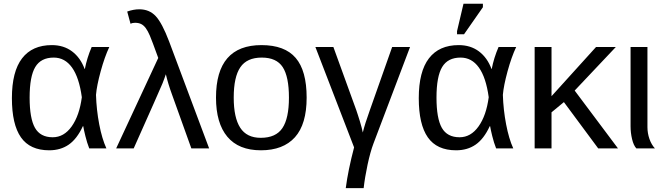

<svg xmlns="http://www.w3.org/2000/svg" viewBox="-20 -773 3459 1000"><path d="M411.6 -115.7H413.6C415.2 -105 418.9 -88 424.6 -64.7C430.3 -41.4 437 -19.9 444.8 0H534.2C518.9 -33.5 506.4 -75.4 496.8 -125.5C487.2 -175.6 481.6 -226.7 480 -278.8C482.6 -310.7 490.7 -351.6 504.4 -401.6C518.1 -451.6 533 -493.8 549.3 -528.3H457.5C441.2 -490.6 429.4 -452.3 421.9 -413.6H420.9C406.2 -453 384.4 -483.6 355.2 -505.4C326.1 -527.2 291 -538.1 250 -538.1C182 -538.1 130.3 -515.1 95 -469.2C59.7 -423.3 42 -354.2 42 -261.7C42 -170.6 57.7 -102.5 89.1 -57.6C120.5 -12.7 169.6 9.8 236.3 9.8C275.7 9.8 309.7 -0.1 338.1 -19.8C366.6 -39.5 391.1 -71.5 411.6 -115.7ZM134.3 -264.6C134.3 -338.2 144.1 -391.4 163.8 -424.1C183.5 -456.8 215.5 -473.1 259.8 -473.1C298.5 -473.1 330.2 -455.9 355 -421.4C379.7 -386.9 396.8 -335.3 406.2 -266.6C397.8 -202.8 380.1 -152.1 353.3 -114.5C326.4 -76.9 293.5 -58.1 254.4 -58.1C211.4 -58.1 180.7 -74.5 162.1 -107.2C143.6 -139.9 134.3 -192.4 134.3 -264.6Z M804.2 -471.2 585 0H676.3C769 -207.7 818.9 -320.2 825.9 -337.6C832.9 -355.1 838.9 -371.3 843.8 -386.2C851.6 -353 862.1 -318.2 875.5 -281.7L976.6 0H1069.3L860.8 -557.1C836.4 -621.3 813.2 -665.2 791 -689C768.9 -712.7 740.4 -724.6 705.6 -724.6C685.4 -724.6 664.4 -720.7 642.6 -712.9L659.7 -649.4C666.2 -652.7 674.2 -654.3 683.6 -654.3C696.3 -654.3 707 -652 715.8 -647.5C724.6 -642.9 732.5 -635.8 739.5 -626.2C746.5 -616.6 753.5 -603.7 760.5 -587.4C767.5 -571.1 782.1 -532.4 804.2 -471.2Z M1577.1 -264.6C1577.1 -358.1 1558.1 -427 1520 -471.4C1481.9 -515.9 1422.5 -538.1 1341.8 -538.1C1183.9 -538.1 1105 -446.9 1105 -264.6C1105 -175.8 1124.7 -107.8 1164.1 -60.8C1203.5 -13.8 1261.7 9.8 1338.9 9.8C1416.3 9.8 1475.4 -12.9 1516.1 -58.1C1556.8 -103.4 1577.1 -172.2 1577.1 -264.6ZM1484.9 -264.6C1484.9 -192.7 1473.6 -139.8 1450.9 -106C1428.3 -72.1 1390.6 -55.2 1337.9 -55.2C1289.4 -55.2 1253.8 -72.7 1231.2 -107.7C1208.6 -142.7 1197.3 -195 1197.3 -264.6C1197.3 -336.3 1208.7 -388.9 1231.7 -422.6C1254.6 -456.3 1291.8 -473.1 1343.3 -473.1C1394.4 -473.1 1430.7 -456.6 1452.4 -423.6C1474 -390.5 1484.9 -337.6 1484.9 -264.6Z M1622.6 -528.3 1824.2 -5.4C1803.4 73.7 1788.9 144.5 1780.8 207H1874C1878.3 169.3 1885.1 128.3 1894.5 84.2C1904 40.1 1914.2 3.4 1925.3 -25.9L2115.7 -528.3H2022.5L1905.8 -197.8C1888.8 -150.9 1876.8 -112.6 1869.6 -83C1868.3 -90.2 1866.3 -98.9 1863.5 -109.1C1860.8 -119.4 1857.7 -130 1854.5 -140.9C1851.2 -151.8 1847.9 -162.4 1844.5 -172.6L1835.9 -198.7L1716.3 -528.3Z M2530.8 -115.7H2532.7C2534.3 -105 2538 -88 2543.7 -64.7C2549.4 -41.4 2556.2 -19.9 2564 0H2653.3C2638 -33.5 2625.6 -75.4 2616 -125.5C2606.4 -175.6 2600.7 -226.7 2599.1 -278.8C2601.7 -310.7 2609.9 -351.6 2623.5 -401.6C2637.2 -451.6 2652.2 -493.8 2668.5 -528.3H2576.7C2560.4 -490.6 2548.5 -452.3 2541 -413.6H2540C2525.4 -453 2503.5 -483.6 2474.4 -505.4C2445.2 -527.2 2410.2 -538.1 2369.1 -538.1C2301.1 -538.1 2249.4 -515.1 2214.1 -469.2C2178.8 -423.3 2161.1 -354.2 2161.1 -261.7C2161.1 -170.6 2176.8 -102.5 2208.3 -57.6C2239.7 -12.7 2288.7 9.8 2355.5 9.8C2394.9 9.8 2428.8 -0.1 2457.3 -19.8C2485.8 -39.5 2510.3 -71.5 2530.8 -115.7ZM2253.4 -264.6C2253.4 -338.2 2263.3 -391.4 2283 -424.1C2302.7 -456.8 2334.6 -473.1 2378.9 -473.1C2417.6 -473.1 2449.4 -455.9 2474.1 -421.4C2498.9 -386.9 2516 -335.3 2525.4 -266.6C2516.9 -202.8 2499.3 -152.1 2472.4 -114.5C2445.6 -76.9 2412.6 -58.1 2373.5 -58.1C2330.6 -58.1 2299.8 -74.5 2281.2 -107.2C2262.7 -139.9 2253.4 -192.4 2253.4 -264.6ZM2360.4 -594.7H2397L2495.1 -735.4V-753.4H2394L2360.4 -610.8Z M3095.7 0H3198.7L2973.1 -301.3L3187.5 -528.3H3084.5L2852.5 -272V-528.3H2764.6V0H2852.5V-188L2917 -241.2Z M3294.4 0H3391.1C3379.1 -13 3369.5 -29.5 3362.5 -49.3C3355.6 -69.2 3352.1 -89.7 3352.1 -110.8V-528.3H3264.2V-115.2C3264.2 -92.8 3266.8 -70.6 3272 -48.6C3277.2 -26.6 3284.7 -10.4 3294.4 0Z"/></svg>

Font: Arimo
Style: Regular
Weight: 400
Designer: Steve Matteson
Foundry: Monotype Imaging Inc.
Version: Version 1.32